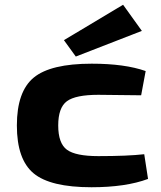

<svg xmlns="http://www.w3.org/2000/svg" viewBox="-20 -776 679 808"><path d="M577 -646 299 -538 249 -607 498 -756ZM366 -508Q505 -508 593 -477L574 -375Q442 -377 394 -377Q298 -377 261.5 -350Q225 -323 225 -248Q225 -173 261.5 -146Q298 -119 394 -119Q517 -119 587 -127L603 -23Q509 12 365 12Q192 12 121.5 -46.5Q51 -105 51 -248Q51 -391 122 -449.5Q193 -508 366 -508Z"/></svg>

Font: Exo 2 Expanded
Style: Bold
Weight: 700
Width: 7
Designer: Natanael Gama
Version: Version 1.001;PS 001.001;hotconv 1.0.70;makeotf.lib2.5.58329